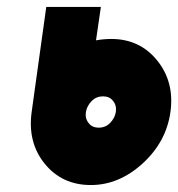

<svg xmlns="http://www.w3.org/2000/svg" viewBox="-20 -520 512 552"><path d="M276 -243Q295 -243 305 -230Q316 -216 313 -198Q310 -180 296 -166Q283 -153 264 -153Q245 -153 235 -166Q224 -180 227 -198Q230 -216 244 -230Q257 -243 276 -243ZM300 -408Q289 -408 278 -407Q267 -406 256 -404L270 -500H113L71 -198Q59 -111 108 -50Q158 12 241 12Q322 12 390 -50Q458 -112 470 -198Q482 -284 432 -346Q382 -408 300 -408Z"/></svg>

Font: Unageo
Style: Black-Italic
Weight: 900
Designer: Richard Sepsi
Foundry: Richard Sepsi
Version: Version 2.000